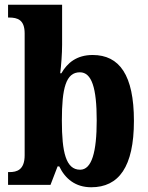

<svg xmlns="http://www.w3.org/2000/svg" viewBox="-20 -780 624 810"><path d="M365 10C481 10 545 -76 545 -270C545 -463 484 -548 371 -548C304 -548 264 -515 239 -471H234C238 -501 242 -554 242 -591V-760H14V-706H18C55 -706 84 -696 84 -639V-125C84 -63 51 -54 20 -54H14V0H193L223 -78H230C255 -26 298 10 365 10ZM318 -64C258 -64 241 -138 241 -271C241 -408 258 -475 317 -475C367 -475 388 -409 388 -272C388 -138 367 -64 318 -64Z"/></svg>

Font: Noto Serif Khmer Condensed ExtraBold
Style: Regular
Weight: 800
Width: 3
Designer: Danh Hong and the Monotype Design Team
Foundry: Monotype Imaging Inc.
Version: Version 2.004